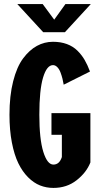

<svg xmlns="http://www.w3.org/2000/svg" viewBox="-20 -911 490 942"><path d="M425.5 -891 298.5 -753H192L65 -891H189.5L246 -814.5L301 -891ZM423.5 -356V-114Q404 -64.5 356 -26.8Q308 11 242 11Q207.5 11 176.5 -1.2Q145.5 -13.5 117.8 -41.2Q90 -69 70 -110Q50 -151 38.2 -212Q26.5 -273 26.5 -348Q26.5 -441 44.5 -512Q62.5 -583 93.2 -624.2Q124 -665.5 161 -685.8Q198 -706 240 -706Q278 -706 308.2 -694.8Q338.5 -683.5 359.8 -662.5Q381 -641.5 395.2 -617Q409.5 -592.5 421.5 -560L292.5 -495.5Q290 -510.5 286.5 -524.8Q283 -539 277 -555.2Q271 -571.5 261.2 -581.5Q251.5 -591.5 240 -591.5Q209.5 -591.5 191.2 -530.2Q173 -469 173 -348Q173 -228.5 192.5 -166Q212 -103.5 242 -103.5Q271.5 -103.5 283.5 -140.5V-249.5H232.5V-356Z"/></svg>

Font: League Mono Condensed
Style: Bold
Weight: 700
Width: 1
Designer: Tyler Finck
Foundry: The League of Moveable Type / Tyler Finck
Version: Version 2.210